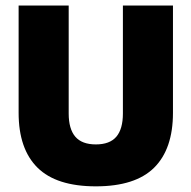

<svg xmlns="http://www.w3.org/2000/svg" viewBox="-20 -659 694 696"><path d="M327.5 16.5Q184.5 16.5 116 -51.2Q47.5 -119 47.5 -250V-639H229V-247.5Q229 -191.5 253 -163.5Q277 -135.5 327.5 -135.5Q378 -135.5 401.8 -163.5Q425.5 -191.5 425.5 -247.5V-639H607V-250Q607 -119 538.8 -51.2Q470.5 16.5 327.5 16.5Z"/></svg>

Font: Anek Odia ExtraBold
Style: Regular
Weight: 800
Designer: Yesha Goshar & Mahesh Sahu (Odia), Yesha Goshar (Latin)
Foundry: Ek Type
Version: Version 1.003